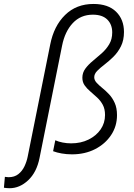

<svg xmlns="http://www.w3.org/2000/svg" viewBox="-125 -780 685 980"><path d="M-76.2 180.7Q-83 180.7 -91.6 179.9Q-100.1 179.2 -105 178.2L-100.1 122.6Q-94.2 123 -89.6 123.8Q-85 124.5 -81.1 124.5Q-51.3 124.5 -31.5 108.9Q-11.7 93.3 -0.2 69.1Q11.2 44.9 16.1 20.5L131.3 -552.7Q149.9 -647.5 207.3 -703.6Q264.6 -759.8 352.1 -759.8Q427.2 -759.8 467.5 -720.2Q507.8 -680.7 507.8 -616.7Q507.8 -574.7 492.4 -543.9Q477.1 -513.2 454.3 -490.7Q431.6 -468.3 408.9 -450.9Q386.2 -433.6 371.1 -418.2Q356 -402.8 356 -385.7Q356 -371.1 367.7 -358.2Q379.4 -345.2 396.7 -331.3Q414.1 -317.4 431.4 -299.1Q448.7 -280.8 460.4 -254.9Q472.2 -229 472.2 -192.4Q472.2 -135.7 442.1 -90.6Q412.1 -45.4 360.4 -18.8Q308.6 7.8 242.2 7.8Q215.3 7.8 190.2 3.4Q165 -1 146 -8.3L157.2 -64Q173.8 -56.6 194.8 -52.5Q215.8 -48.3 238.3 -48.3Q287.6 -48.3 326.9 -67.6Q366.2 -86.9 388.7 -119.6Q411.1 -152.3 411.1 -192.9Q411.1 -223.6 399.7 -244.9Q388.2 -266.1 370.8 -282.2Q353.5 -298.3 336.2 -313Q318.8 -327.6 307.1 -344.2Q295.4 -360.8 295.4 -383.3Q295.4 -409.2 310.8 -429.9Q326.2 -450.7 348.9 -469.2Q371.6 -487.8 394.3 -508.1Q417 -528.3 432.4 -554Q447.8 -579.6 447.8 -614.3Q447.8 -655.3 422.6 -680.2Q397.5 -705.1 349.1 -705.1Q286.6 -705.1 246.3 -661.9Q206.1 -618.7 191.9 -546.9L76.7 26.9Q62 99.6 18.8 140.1Q-24.4 180.7 -76.2 180.7Z"/></svg>

Font: Reddit Sans Light
Style: Italic
Weight: 300
Italic angle: -11.25°
Designer: Stephen Hutchings
Version: Version 1.013